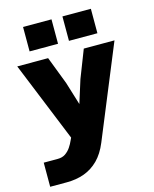

<svg xmlns="http://www.w3.org/2000/svg" viewBox="-139 -872 928 1154"><g transform="rotate(-15 325.0 -295.0)"><path d="M281 -388 325 -245 370 -388 437 -560H628L392 14Q366 77 327.5 115.5Q289 154 239.5 172Q190 190 131 190H27V40H114Q143 40 162.5 26.5Q182 13 195.5 -7Q209 -27 218 -48L225 -63L23 -560H215ZM363 -628V-780H540V-628ZM118 -628V-780H295V-628Z"/></g></svg>

Font: Azeret Mono Thin ExtraBold
Style: Regular
Weight: 800
Version: Version 1.002